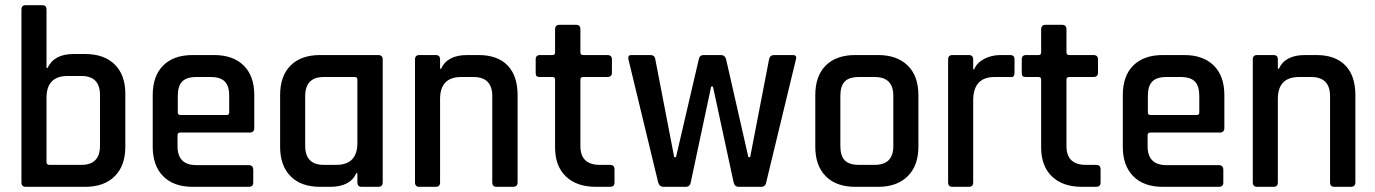

<svg xmlns="http://www.w3.org/2000/svg" viewBox="-20 -723 5322 743"><path d="M171 -85H295Q367 -85 367 -159V-355Q367 -429 295 -429H242Q160 -429 160 -345V-96Q160 -85 171 -85ZM63 -17V-686Q63 -703 80 -703H143Q160 -703 160 -686V-460H164Q189 -514 265 -514H309Q383 -514 424 -473.5Q465 -433 465 -360V-155Q465 -82 424 -41Q383 0 309 0H80Q63 0 63 -17Z M942 0H726Q652 0 611.5 -41Q571 -82 571 -155V-355Q571 -429 611.5 -469.5Q652 -510 726 -510H808Q882 -510 923 -469.5Q964 -429 964 -355V-228Q964 -210 946 -210H678Q667 -210 667 -200V-157Q667 -84 740 -84H942Q960 -84 960 -66V-16Q960 0 942 0ZM678 -278H857Q867 -278 867 -288V-352Q867 -390 850 -407.5Q833 -425 795 -425H740Q702 -425 685 -407.5Q668 -390 668 -352V-288Q668 -278 678 -278Z M1258 0H1219Q1145 0 1104.5 -41Q1064 -82 1064 -155V-355Q1064 -429 1104.5 -469.5Q1145 -510 1219 -510H1443Q1461 -510 1461 -493V-17Q1461 0 1443 0H1380Q1363 0 1363 -17V-53H1359Q1335 0 1258 0ZM1363 -170V-415Q1363 -425 1352 -425H1233Q1161 -425 1161 -351V-159Q1161 -85 1233 -85H1281Q1363 -85 1363 -170Z M1666 0H1603Q1586 0 1586 -17V-493Q1586 -510 1603 -510H1666Q1683 -510 1683 -493V-457H1687Q1711 -510 1788 -510H1832Q1905 -510 1944 -470Q1983 -430 1983 -355V-17Q1983 0 1965 0H1902Q1885 0 1885 -17V-351Q1885 -425 1812 -425H1765Q1683 -425 1683 -340V-17Q1683 0 1666 0Z M2118 -425H2070Q2060 -425 2056.5 -428.5Q2053 -432 2053 -441V-493Q2053 -510 2070 -510H2118Q2128 -510 2128 -520V-610Q2128 -627 2146 -627H2209Q2226 -627 2226 -610V-520Q2226 -510 2237 -510H2330Q2348 -510 2348 -493V-441Q2348 -425 2330 -425H2237Q2226 -425 2226 -415V-158Q2226 -85 2301 -85H2340Q2358 -85 2358 -68V-16Q2358 0 2340 0H2286Q2212 0 2170 -40Q2128 -80 2128 -153V-415Q2128 -425 2118 -425Z M2633 0H2547Q2532 0 2527 -17L2412 -493Q2408 -510 2424 -510H2496Q2514 -510 2516 -493L2589 -115H2596L2684 -493Q2687 -510 2703 -510H2769Q2786 -510 2790 -493L2876 -115H2883L2956 -493Q2959 -510 2976 -510H3048Q3065 -510 3060 -493L2945 -17Q2942 0 2925 0H2839Q2823 0 2819 -17L2739 -388H2732L2653 -17Q2650 0 2633 0Z M3378 0H3290Q3216 0 3175.5 -41Q3135 -82 3135 -155V-355Q3135 -429 3175.5 -469.5Q3216 -510 3290 -510H3378Q3451 -510 3492.5 -469.5Q3534 -429 3534 -355V-155Q3534 -82 3492.5 -41Q3451 0 3378 0ZM3304 -85H3365Q3437 -85 3437 -158V-352Q3437 -425 3365 -425H3304Q3266 -425 3249 -407.5Q3232 -390 3232 -352V-158Q3232 -120 3249 -102.5Q3266 -85 3304 -85Z M3729 0H3666Q3649 0 3649 -17V-493Q3649 -510 3666 -510H3729Q3746 -510 3746 -493V-455H3750Q3760 -480 3788.5 -495Q3817 -510 3852 -510H3889Q3906 -510 3906 -493V-441Q3906 -422 3889 -425H3829Q3746 -425 3746 -334V-17Q3746 0 3729 0Z M3999 -425H3951Q3941 -425 3937.5 -428.5Q3934 -432 3934 -441V-493Q3934 -510 3951 -510H3999Q4009 -510 4009 -520V-610Q4009 -627 4027 -627H4090Q4107 -627 4107 -610V-520Q4107 -510 4118 -510H4211Q4229 -510 4229 -493V-441Q4229 -425 4211 -425H4118Q4107 -425 4107 -415V-158Q4107 -85 4182 -85H4221Q4239 -85 4239 -68V-16Q4239 0 4221 0H4167Q4093 0 4051 -40Q4009 -80 4009 -153V-415Q4009 -425 3999 -425Z M4696 0H4480Q4406 0 4365.5 -41Q4325 -82 4325 -155V-355Q4325 -429 4365.5 -469.5Q4406 -510 4480 -510H4562Q4636 -510 4677 -469.5Q4718 -429 4718 -355V-228Q4718 -210 4700 -210H4432Q4421 -210 4421 -200V-157Q4421 -84 4494 -84H4696Q4714 -84 4714 -66V-16Q4714 0 4696 0ZM4432 -278H4611Q4621 -278 4621 -288V-352Q4621 -390 4604 -407.5Q4587 -425 4549 -425H4494Q4456 -425 4439 -407.5Q4422 -390 4422 -352V-288Q4422 -278 4432 -278Z M4908 0H4845Q4828 0 4828 -17V-493Q4828 -510 4845 -510H4908Q4925 -510 4925 -493V-457H4929Q4953 -510 5030 -510H5074Q5147 -510 5186 -470Q5225 -430 5225 -355V-17Q5225 0 5207 0H5144Q5127 0 5127 -17V-351Q5127 -425 5054 -425H5007Q4925 -425 4925 -340V-17Q4925 0 4908 0Z"/></svg>

Font: Rajdhani Semibold
Style: Regular
Weight: 600
Designer: Satya Rajpurohit, Jyotish Sonowal
Foundry: Indian Type Foundry
Version: Version 1.200;PS 1.0;hotconv 1.0.78;makeotf.lib2.5.61930; tt